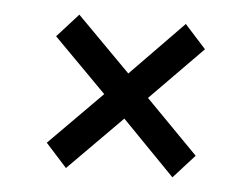

<svg xmlns="http://www.w3.org/2000/svg" viewBox="-36 -509 555 424"><g transform="rotate(5 242.0 -297.0)"><path d="M124 -127 77 -179 194 -297 77 -415 124 -467 243 -347 360 -467 407 -415 291 -297 407 -179 360 -127 243 -247Z"/></g></svg>

Font: Rokkitt SemiBold Medium
Style: Regular
Weight: 500
Version: Version 3.103